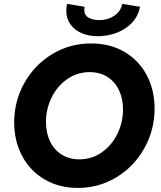

<svg xmlns="http://www.w3.org/2000/svg" viewBox="-20 -949 820 977"><path d="M52.2 -326.2Q52.2 -434.1 103.8 -526.4Q155.3 -618.7 245.1 -673.3Q335 -728 443.8 -728Q540.5 -728 613.8 -684.8Q687 -641.6 726.8 -566.2Q766.6 -490.7 766.6 -396.5Q766.6 -288.1 714.8 -195.3Q663.1 -102.5 573.5 -47.6Q483.9 7.3 376 7.3Q280.8 7.3 207 -35.9Q133.3 -79.1 92.8 -155Q52.2 -231 52.2 -326.2ZM606 -392.6Q606 -447.3 585.4 -490.2Q564.9 -533.2 526.6 -557.6Q488.3 -582 436 -582Q372.6 -582 321.5 -546.1Q270.5 -510.3 242.2 -451.9Q213.9 -393.6 213.9 -328.1Q213.9 -273.4 234.4 -230.2Q254.9 -187 293.5 -162.6Q332 -138.2 383.8 -138.2Q447.8 -138.2 498.5 -174.1Q549.3 -210 577.6 -268.6Q606 -327.1 606 -392.6ZM317.4 -895Q317.4 -909.7 321.3 -929.2L410.2 -914.6Q408.7 -906.7 408.7 -899.4Q408.7 -872.1 430.4 -859.4Q452.1 -846.7 485.4 -846.7Q528.3 -846.7 561.5 -868.9Q594.7 -891.1 602.1 -929.2L692.4 -914.6Q683.1 -865.7 650.4 -832Q617.7 -798.3 572.3 -781.7Q526.9 -765.1 478 -764.6Q432.1 -764.6 395.5 -780.3Q358.9 -795.9 338.1 -825.4Q317.4 -855 317.4 -895Z"/></svg>

Font: Reddit Sans Chocolate ExBold
Style: Italic
Weight: 800
Italic angle: -11.25°
Designer: Stephen Hutchings
Version: Version 1.013